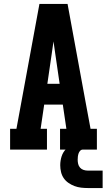

<svg xmlns="http://www.w3.org/2000/svg" viewBox="-20 -755 540 969"><path d="M31 0V-105H63L179 -735H321L411 -245L437 -105H469V0H283V-105H315L297 -227H203L185 -105H217V0ZM219 -332H281L258 -490Q256 -504 254 -518Q252 -532 250 -546Q248 -532 246 -518Q244 -504 242 -490ZM423 194Q406 194 389 192Q372 190 356 184Q340 178 325.5 168Q311 158 301.5 144Q292 130 288 113Q284 96 284 79Q284 56 291 34Q298 12 314.5 -4Q331 -20 353 -27Q375 -34 398 -34V0Q390 0 384.5 6Q379 12 376.5 19.5Q374 27 373 35Q372 43 372 51Q372 62 374.5 72.5Q377 83 384 91Q391 99 401.5 102.5Q412 106 423 106H498V194Z"/></svg>

Font: Iosevka Slab Extrabold
Style: Regular
Weight: 800
Monospace: yes
Designer: Belleve Invis
Foundry: Belleve Invis
Version: Version 11.1.1; ttfautohint (v1.8.3)